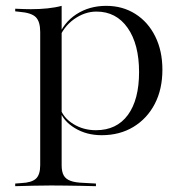

<svg xmlns="http://www.w3.org/2000/svg" viewBox="-20 -444 632 650"><path d="M152.4 183.9Q121 183.9 92.3 184.7Q63.7 185.5 31.5 186.3V177.4L52.4 175.8Q87.1 174.2 101.6 160.9Q116.1 147.6 116.1 115.3V-206.5H188.7V115.3Q188.7 137.1 195.6 149.6Q202.4 162.1 218.5 168.1Q234.7 174.2 262.1 175L304.8 177.4V186.3Q277.4 185.5 252 185.1Q226.6 184.7 202.4 184.3Q178.2 183.9 152.4 183.9ZM339.5 -424.2Q395.2 -424.2 438.3 -396.8Q481.5 -369.4 505.6 -320.6Q529.8 -271.8 529.8 -208.1Q529.8 -141.9 504 -92.3Q478.2 -42.7 431.9 -14.5Q385.5 13.7 324.2 13.7Q272.6 13.7 233.1 -10.5Q193.5 -34.7 182.3 -70.2L183.9 -77.4Q194.4 -45.2 228.2 -24.2Q262.1 -3.2 304.8 -3.2Q375 -3.2 412.9 -54.8Q450.8 -106.5 450.8 -200Q450.8 -294.4 412.1 -349.6Q373.4 -404.8 306.5 -404.8Q266.9 -404.8 230.6 -379Q194.4 -353.2 177.4 -308.1L175.8 -316.1Q194.4 -366.9 238.3 -395.6Q282.3 -424.2 339.5 -424.2ZM116.1 -206.5V-335.5Q116.1 -371 101.2 -385.9Q86.3 -400.8 46 -404L31.5 -405.6V-414.5Q50.8 -413.7 61.7 -413.3Q72.6 -412.9 84.7 -412.9Q114.5 -412.9 141.1 -415.7Q167.7 -418.5 188.7 -424.2V-414.5V-206.5Z"/></svg>

Font: Playfair 144pt SemiExpanded Light
Style: Regular
Weight: 300
Width: 6
Designer: Claus Eggers Sørensen
Foundry: Claus Eggers Sørensen
Version: Version 2.203